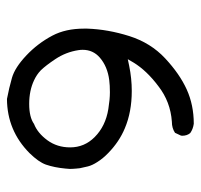

<svg xmlns="http://www.w3.org/2000/svg" viewBox="-32 -550 565 540"><g transform="rotate(90 250.0 -280.5)"><path d="M61 -234.9Q61 -183.1 80.6 -146Q102.5 -104.5 136.5 -72.5Q170.4 -40.5 199.2 -32.2Q228 -23.9 258.8 -18.1Q347.7 -18.6 411.1 -81.5Q436 -106.9 443.4 -127.4Q451.7 -151.4 454.6 -182.6Q455.6 -189.9 455.6 -195.1Q455.6 -200.2 455.3 -204.1Q455.1 -208 454.6 -213.1Q454.1 -218.3 453.6 -223.1Q451.7 -233.4 448.5 -245.8Q445.3 -258.3 436 -272.5Q426.3 -288.1 410.6 -303.2Q378.9 -334 341.3 -349.6Q295.4 -369.1 236.3 -369.1Q201.2 -369.1 165.5 -361.8L147 -357.9L156.7 -374.5Q179.2 -411.1 222.7 -443.8Q266.6 -478 322.8 -481.9H323.2Q340.8 -481.9 354 -490.7L361.8 -507.3Q362.3 -509.3 362.3 -510.7Q362.3 -524.9 354.5 -533.7Q343.3 -541.5 328.6 -543.5Q275.9 -543.5 232.2 -523.7Q188.5 -503.9 144.5 -462.9Q101.1 -422.4 82 -362.3Q63 -302.2 61 -243.7Q61 -239.3 61 -234.9ZM329.1 -94.2 330.1 -94.7Q329.6 -94.7 329.1 -94.2ZM206.5 -94.2Q190.4 -101.6 178.2 -113.3Q164.6 -127.4 147 -153.8Q127 -183.6 121.6 -218.8Q120.6 -225.1 120.6 -231Q120.6 -260.3 142.6 -279.3Q167.5 -300.8 205.6 -305.7Q220.2 -307.6 240 -307.6Q259.8 -307.6 287.1 -303.2Q335.4 -295.4 366.2 -264.6Q395 -235.8 395 -195.8Q395 -159.2 375 -131.8Q354.5 -104 329.1 -94.2Q310.1 -80.6 272.7 -80.6Q235.4 -80.6 206.5 -94.2Z"/></g></svg>

Font: NaikaiFont
Style: Light
Weight: 300
Version: Version 1.89